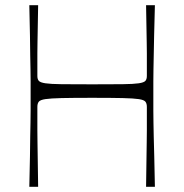

<svg xmlns="http://www.w3.org/2000/svg" viewBox="-20 -720 709 740"><path d="M93 0Q95 -72 95.5 -118Q96 -164 96.5 -194.5Q97 -225 97.5 -247.5Q98 -270 98 -293.5Q98 -317 98 -350Q98 -383 98 -406.5Q98 -430 97.5 -452.5Q97 -475 96.5 -505.5Q96 -536 95.5 -582Q95 -628 93 -700H127Q126 -648 125.5 -613.5Q125 -579 124.5 -556Q124 -533 124 -514.5Q124 -496 124 -476Q124 -456 124 -427Q124 -415 129.5 -408.5Q135 -402 155 -399Q175 -396 217.5 -395.5Q260 -395 335 -395Q410 -395 452.5 -395.5Q495 -396 515 -399Q535 -402 540.5 -408.5Q546 -415 546 -427Q546 -456 546 -476Q546 -496 546 -514.5Q546 -533 545.5 -556Q545 -579 544.5 -613.5Q544 -648 543 -700H577Q575 -628 574 -582Q573 -536 572.5 -505.5Q572 -475 571.5 -452.5Q571 -430 571 -406.5Q571 -383 571 -350Q571 -317 571 -293.5Q571 -270 571.5 -247.5Q572 -225 572.5 -194.5Q573 -164 574.5 -118Q576 -72 577 0H543Q544 -63 544.5 -104Q545 -145 545.5 -171.5Q546 -198 546 -218Q546 -238 546 -258.5Q546 -279 546 -308Q546 -321 540.5 -328Q535 -335 515 -338Q495 -341 452.5 -342Q410 -343 335 -343Q260 -343 217.5 -342Q175 -341 155 -338Q135 -335 129.5 -328Q124 -321 124 -308Q124 -279 124 -258.5Q124 -238 124 -218Q124 -198 124.5 -171.5Q125 -145 125.5 -104Q126 -63 127 0Z"/></svg>

Font: Ojuju Light
Style: Regular
Weight: 300
Designer: Chisaokwu Joboson, Mirko Velimirovic
Foundry: Udi Foundry
Version: Version 1.000